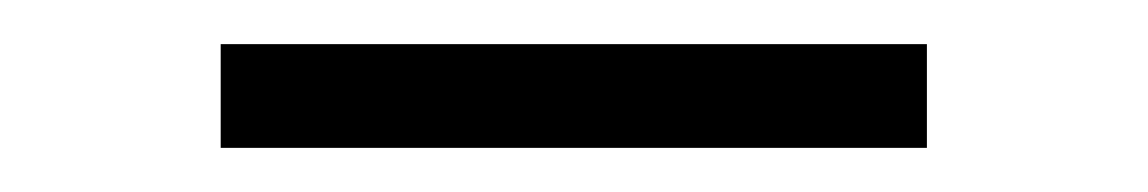

<svg xmlns="http://www.w3.org/2000/svg" viewBox="-20 -327 520 87"><path d="M80 -307H400V-260H80Z"/></svg>

Font: Raigarh Medium
Style: Regular
Weight: 500
Designer: jaikishan Patel
Foundry: MagicType
Version: Version 1.000